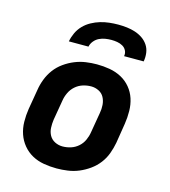

<svg xmlns="http://www.w3.org/2000/svg" viewBox="-111 -829 822 927"><g transform="rotate(15 300.0 -366.0)"><path d="M257 8Q224 8 192.5 2.5Q161 -3 134.5 -17.5Q108 -32 88.5 -55.5Q69 -79 59 -108Q49 -137 48.5 -169.5Q48 -202 53 -234L70 -334Q74 -361 84.5 -388.5Q95 -416 112.5 -439.5Q130 -463 154.5 -480.5Q179 -498 206 -509Q233 -520 261 -524Q289 -528 316 -528Q349 -528 380.5 -522.5Q412 -517 439 -502.5Q466 -488 485.5 -464.5Q505 -441 514.5 -412Q524 -383 524.5 -350.5Q525 -318 520 -286L504 -186Q499 -159 489 -131.5Q479 -104 461 -80.5Q443 -57 418.5 -39.5Q394 -22 367.5 -11Q341 0 312.5 4Q284 8 257 8ZM257 -102Q278 -102 298.5 -108.5Q319 -115 335.5 -129.5Q352 -144 361 -164Q370 -184 373 -204L390 -304Q394 -325 392.5 -345.5Q391 -366 382 -383Q373 -400 355 -409Q337 -418 317 -418Q296 -418 275.5 -411.5Q255 -405 238.5 -390.5Q222 -376 212.5 -356Q203 -336 200 -316L183 -216Q180 -195 181 -174.5Q182 -154 191.5 -137Q201 -120 219 -111Q237 -102 257 -102ZM156 -600Q160 -622 170 -643.5Q180 -665 196.5 -682Q213 -699 234 -710.5Q255 -722 277 -728.5Q299 -735 321.5 -737.5Q344 -740 366 -740Q388 -740 409.5 -737.5Q431 -735 451 -728.5Q471 -722 488 -710.5Q505 -699 516.5 -682Q528 -665 531 -643.5Q534 -622 530 -600H432Q435 -615 428.5 -628Q422 -641 409.5 -648Q397 -655 382.5 -657.5Q368 -660 353 -660Q338 -660 322.5 -657.5Q307 -655 292.5 -648Q278 -641 267.5 -628Q257 -615 254 -600Z"/></g></svg>

Font: Iosevka Aile Extrabold Oblique
Style: Regular
Weight: 800
Italic angle: -9°
Designer: Belleve Invis
Foundry: Belleve Invis
Version: Version 31.1.0; ttfautohint (v1.8.4)